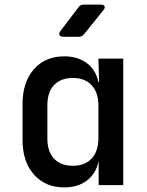

<svg xmlns="http://www.w3.org/2000/svg" viewBox="-20 -805 640 835"><path d="M255 -645Q243 -645 239 -652Q235 -659 242 -669L321 -773Q329 -785 345 -785H418Q431 -785 434.5 -778Q438 -771 430 -761L346 -657Q337 -645 322 -645ZM259 10Q177 10 127.5 -46Q78 -102 78 -197V-352Q78 -448 127.5 -504Q177 -560 259 -560Q318 -560 357.5 -530.5Q397 -501 408 -448H411L408 -550H516V0H409V-102H408Q397 -49 357.5 -19.5Q318 10 259 10ZM297 -84Q349 -84 378.5 -115.5Q408 -147 408 -205V-346Q408 -403 378.5 -434.5Q349 -466 297 -466Q245 -466 215.5 -435.5Q186 -405 186 -347V-203Q186 -145 215.5 -114.5Q245 -84 297 -84Z"/></svg>

Font: Pitagon Sans Mono SemiBold
Style: Regular
Weight: 600
Monospace: yes
Designer: Travis Tran
Foundry: Pitagon
Version: Version 1.001; ttfautohint (v1.8.4.7-5d5b);gftools[0.9.26]